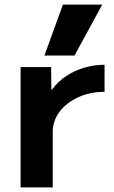

<svg xmlns="http://www.w3.org/2000/svg" viewBox="-20 -810 491 830"><path d="M69 0V-520H201L202 -423H205Q231 -458 266.5 -481.5Q302 -505 344.5 -517.5Q387 -530 432 -530V-413Q370 -413 319 -390Q268 -367 238 -327.5Q208 -288 208 -240V0ZM302 -570H172L252 -790H422Z"/></svg>

Font: M PLUS 2
Style: Bold
Weight: 700
Designer: Coji Morishita
Foundry: UNDERFOREST DESIGN
Version: Version 1.001